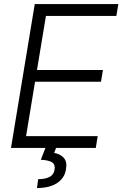

<svg xmlns="http://www.w3.org/2000/svg" viewBox="-20 -748 619 971"><path d="M35.6 0 155.8 -727.5H578.6L568.4 -667.5H212.4L167 -394H500.5L490.7 -334.5H157.2L111.8 -59.6H474.1L464.4 0ZM210.9 -2.9H264.6L253.9 25.4Q284.2 30.3 302.5 50.3Q320.8 70.3 313.5 108.9Q307.1 151.9 269.5 177.2Q231.9 202.6 167 203.1L172.9 158.2Q208.5 158.2 230.2 147Q252 135.7 255.9 110.8Q260.3 84.5 243.7 73.2Q227.1 62 186.5 60.1Z"/></svg>

Font: Inter Tight Light
Style: Italic
Weight: 300
Italic angle: -9.39999°
Designer: Rasmus Andersson
Foundry: rsms
Version: Version 3.004